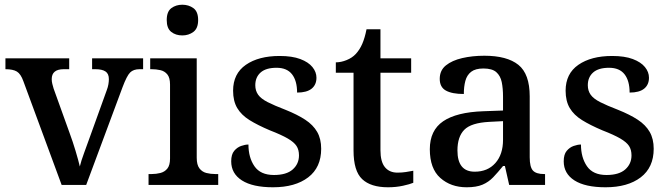

<svg xmlns="http://www.w3.org/2000/svg" viewBox="-20 -783 2830 813"><path d="M79 -439Q68 -470 51.5 -480Q35 -490 3 -490V-536H273V-490H250Q199 -490 199 -448Q199 -438 201.5 -428Q204 -418 207 -408L275 -219Q288 -184 300 -144Q312 -104 318 -78Q323 -100 336.5 -136.5Q350 -173 361 -204L432 -401Q437 -414 439 -426Q441 -438 441 -448Q441 -471 426.5 -480.5Q412 -490 384 -490H370V-536H586V-490H571Q545 -490 531 -476Q517 -462 499 -414L345 0H241Z M609 0V-46H622Q641 -46 659 -50.5Q677 -55 688.5 -69Q700 -83 700 -112V-425Q700 -454 688.5 -468Q677 -482 659 -486Q641 -490 622 -490H616V-536H813V-115Q813 -85 824.5 -70Q836 -55 854 -50.5Q872 -46 892 -46H904V0ZM752 -633Q724 -633 705 -648Q686 -663 686 -698Q686 -734 705.5 -748.5Q725 -763 752 -763Q779 -763 799 -748.5Q819 -734 819 -698Q819 -663 799 -648Q779 -633 752 -633Z M1136 10Q1050 10 1004.5 -19Q959 -48 959 -100Q959 -129 971.5 -144Q984 -159 1001 -165Q1018 -171 1032 -171Q1032 -116 1057.5 -79Q1083 -42 1140 -42Q1193 -42 1219.5 -65.5Q1246 -89 1246 -125Q1246 -149 1235.5 -165Q1225 -181 1198.5 -196.5Q1172 -212 1123 -231Q1071 -253 1036.5 -274.5Q1002 -296 984.5 -325.5Q967 -355 967 -399Q967 -471 1021 -508.5Q1075 -546 1164 -546Q1217 -546 1251.5 -533Q1286 -520 1303 -499Q1320 -478 1320 -454Q1320 -424 1299.5 -407.5Q1279 -391 1238 -391Q1238 -441 1216.5 -468.5Q1195 -496 1151 -496Q1106 -496 1083.5 -476Q1061 -456 1061 -422Q1061 -399 1073 -382Q1085 -365 1113.5 -350.5Q1142 -336 1189 -318Q1239 -298 1272.5 -276Q1306 -254 1323 -224.5Q1340 -195 1340 -153Q1340 -74 1285 -32Q1230 10 1136 10Z M1623 10Q1550 10 1513.5 -24.5Q1477 -59 1477 -146V-475H1402V-519Q1424 -519 1447.5 -528.5Q1471 -538 1486 -554Q1503 -572 1514 -597.5Q1525 -623 1532 -659H1591V-536H1721V-475H1591V-147Q1591 -98 1610 -75Q1629 -52 1663 -52Q1682 -52 1698 -54.5Q1714 -57 1730 -60V-9Q1716 -3 1686.5 3.5Q1657 10 1623 10Z M1956 10Q1889 10 1844.5 -29.5Q1800 -69 1800 -151Q1800 -231 1856.5 -269.5Q1913 -308 2027 -312L2110 -315V-373Q2110 -409 2104.5 -435.5Q2099 -462 2081.5 -477.5Q2064 -493 2027 -493Q1993 -493 1975 -479Q1957 -465 1950.5 -440.5Q1944 -416 1944 -385Q1894 -385 1868 -399.5Q1842 -414 1842 -449Q1842 -485 1868 -506Q1894 -527 1937 -537Q1980 -547 2031 -547Q2127 -547 2175 -508.5Q2223 -470 2223 -375V-117Q2223 -76 2236.5 -61Q2250 -46 2284 -46H2288V0H2136L2118 -80H2110Q2088 -53 2068.5 -32.5Q2049 -12 2023 -1Q1997 10 1956 10ZM1990 -56Q2045 -56 2077.5 -92.5Q2110 -129 2110 -191V-270L2052 -267Q1975 -263 1946 -233.5Q1917 -204 1917 -146Q1917 -56 1990 -56Z M2544 10Q2458 10 2412.5 -19Q2367 -48 2367 -100Q2367 -129 2379.5 -144Q2392 -159 2409 -165Q2426 -171 2440 -171Q2440 -116 2465.5 -79Q2491 -42 2548 -42Q2601 -42 2627.5 -65.5Q2654 -89 2654 -125Q2654 -149 2643.5 -165Q2633 -181 2606.5 -196.5Q2580 -212 2531 -231Q2479 -253 2444.5 -274.5Q2410 -296 2392.5 -325.5Q2375 -355 2375 -399Q2375 -471 2429 -508.5Q2483 -546 2572 -546Q2625 -546 2659.5 -533Q2694 -520 2711 -499Q2728 -478 2728 -454Q2728 -424 2707.5 -407.5Q2687 -391 2646 -391Q2646 -441 2624.5 -468.5Q2603 -496 2559 -496Q2514 -496 2491.5 -476Q2469 -456 2469 -422Q2469 -399 2481 -382Q2493 -365 2521.5 -350.5Q2550 -336 2597 -318Q2647 -298 2680.5 -276Q2714 -254 2731 -224.5Q2748 -195 2748 -153Q2748 -74 2693 -32Q2638 10 2544 10Z"/></svg>

Font: Noto Serif Khojki Medium
Style: Regular
Weight: 500
Version: Version 2.003